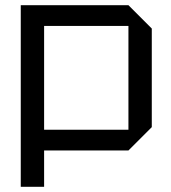

<svg xmlns="http://www.w3.org/2000/svg" viewBox="-20 -580 660 740"><path d="M60 140V-560H475L565 -470V-90L475 0H150V140ZM475 -480H150V-80H475Z"/></svg>

Font: Tektur
Style: Regular
Weight: 400
Designer: Adam Jagosz
Foundry: Adam Jagosz
Version: Version 1.005;gftools[0.9.30]